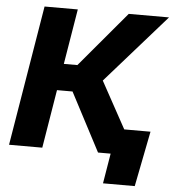

<svg xmlns="http://www.w3.org/2000/svg" viewBox="-59 -782 897 992"><g transform="rotate(5 390.0 -286.0)"><path d="M11.2 0 131.8 -727.5H304.2L256.8 -440.9H327.1L568.4 -727.5H777.3L464.8 -372.6L668.9 0H472.7L314 -302.7H233.4L183.6 0ZM512.2 156.2 538.1 0H493.7L515.6 -130.9H733.4L676.8 156.2Z"/></g></svg>

Font: Inter ExtraBold
Style: Italic
Weight: 800
Italic angle: -9.3988°
Designer: Rasmus Andersson
Foundry: rsms
Version: Version 4.001;git-66647c0bb